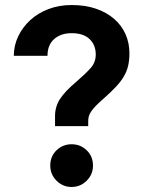

<svg xmlns="http://www.w3.org/2000/svg" viewBox="-20 -732 570 764"><path d="M199 -270Q199 -308 219 -338.5Q239 -369 284 -407Q320 -438 340.5 -461Q361 -484 361 -515Q361 -553 336.5 -576.5Q312 -600 265 -600Q222 -600 195.5 -576.5Q169 -553 169 -510H35Q35 -551 52.5 -587.5Q70 -624 100.5 -652Q131 -680 173 -696Q215 -712 265 -712Q319 -712 361.5 -697.5Q404 -683 434 -657Q464 -631 479.5 -596Q495 -561 495 -520Q495 -493 490 -471Q485 -449 473.5 -429Q462 -409 443 -388.5Q424 -368 397 -344Q374 -324 361 -310.5Q348 -297 341.5 -286.5Q335 -276 333 -267.5Q331 -259 331 -250V-230H199ZM265 12Q230 12 205 -13Q180 -38 180 -73Q180 -110 205 -134Q230 -158 265 -158Q300 -158 325 -134Q350 -110 350 -73Q350 -38 325 -13Q300 12 265 12Z"/></svg>

Font: Golos Text DemiBold
Style: Regular
Weight: 600
Designer: A.Korolkova, Vitaly Kuzmin
Foundry: ParaType Ltd
Version: Version 2.002